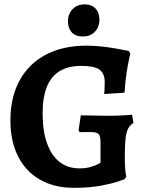

<svg xmlns="http://www.w3.org/2000/svg" viewBox="-20 -867 694 898"><path d="M326.6 11.5Q234.4 11.5 167.6 -26.5Q100.7 -64.5 64.7 -135.3Q28.7 -206.2 28.7 -303.3Q28.7 -412.4 71.6 -490.7Q114.5 -569 194.4 -611.3Q274.4 -653.5 384.2 -653.5Q417 -653.5 451.9 -649.8Q486.8 -646.1 516.3 -641.1Q545.7 -636.1 564 -632.3Q582.3 -628.6 582.3 -628.6L589.5 -616.3Q589.5 -616.3 584 -592.2Q578.5 -568.1 572 -526.8Q565.5 -485.4 562.5 -433.5L467.3 -427.3Q467.3 -427.3 468.6 -443.6Q469.8 -459.9 469.8 -481.7Q469.8 -524.2 444.9 -541.5Q420 -558.9 360.3 -558.9Q300.1 -558.9 259.9 -534.9Q219.6 -511 199.5 -461.7Q179.3 -412.5 179.3 -337.1Q179.3 -254.5 199.9 -196.9Q220.5 -139.3 258.9 -109.4Q297.3 -79.5 351.4 -79.5Q381.5 -79.5 403.7 -86.1Q425.9 -92.6 438 -99.2Q450.1 -105.8 450.1 -105.8V-201.2Q450.1 -230.6 441.4 -240Q432.7 -249.3 405.4 -249.3Q395.8 -249.3 383.3 -249.3Q370.9 -249.3 361.8 -249.1Q352.7 -248.8 352.7 -248.8L347.5 -257.4L357.9 -327.6Q369.6 -327.6 391.8 -327.1Q414 -326.6 441.7 -326Q469.4 -325.5 496.6 -325.5Q521.7 -325.5 544.6 -326.7Q567.5 -328 582.5 -329.2Q597.5 -330.5 597.5 -330.5L604.2 -292.2Q587.2 -280.9 578.7 -264.3Q570.2 -247.8 566.9 -216.4Q563.7 -185.1 563.7 -127.8Q563.7 -99.6 565.5 -77.3Q567.3 -55.1 570.7 -40.7L562 -28.6Q562 -28.6 533 -18.4Q504.1 -8.3 451.2 1.6Q398.3 11.5 326.6 11.5ZM367.1 -696.4Q332.6 -696.4 315.2 -716.2Q297.8 -736 297.8 -767.2Q297.8 -802 319.5 -824.3Q341.3 -846.5 376.2 -846.5Q409.2 -846.5 427.1 -826.7Q445 -806.9 445 -775.7Q445 -740.8 423.8 -718.6Q402.6 -696.4 367.1 -696.4Z"/></svg>

Font: Alegreya
Style: Regular
Weight: 400
Designer: Juan Pablo del Peral
Foundry: Huerta Tipografica
Version: Version 2.009